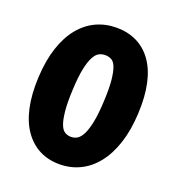

<svg xmlns="http://www.w3.org/2000/svg" viewBox="-122 -744 784 854"><g transform="rotate(20 270.0 -317.0)"><path d="M253 12Q200 12 158 -9.5Q116 -31 86.5 -73Q57 -115 43.5 -177Q30 -239 34 -320Q38 -401 58.5 -462.5Q79 -524 112.5 -564.5Q146 -605 190 -625.5Q234 -646 287 -646Q339 -646 381.5 -625.5Q424 -605 453.5 -564Q483 -523 496.5 -462Q510 -401 506 -320Q502 -239 481.5 -177Q461 -115 427.5 -73Q394 -31 349.5 -9.5Q305 12 253 12ZM260 -120Q275 -120 288.5 -127.5Q302 -135 313.5 -157Q325 -179 333 -218Q341 -257 344 -320Q347 -383 343 -421Q339 -459 330.5 -480Q322 -501 308.5 -507.5Q295 -514 280 -514Q265 -514 251.5 -507.5Q238 -501 226.5 -480Q215 -459 207 -421Q199 -383 196 -320Q193 -257 197 -218Q201 -179 209.5 -157Q218 -135 231.5 -127.5Q245 -120 260 -120Z"/></g></svg>

Font: Kilde Sans Black
Style: Regular
Weight: 900
Italic angle: -3°
Designer: Paul D. Hunt
Foundry: Adobe Systems Incorporated
Version: Version 1.050;PS Version 1.000;hotconv 1.0.70;makeotf.lib2.5